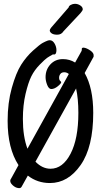

<svg xmlns="http://www.w3.org/2000/svg" viewBox="-20 -932 549 1007"><path d="M38 5 77 -66Q20 -154 20 -298Q20 -393 42 -471.5Q64 -550 91 -592.5Q118 -635 153.5 -667Q189 -699 204 -707Q219 -715 230 -719Q236 -721 241 -721Q256 -721 266 -704Q276 -687 276 -669Q276 -646 263 -646Q260 -646 258 -647Q238 -636 227 -628.5Q216 -621 188.5 -593Q161 -565 144.5 -532Q128 -499 114 -439.5Q100 -380 100 -308Q100 -216 124 -152L341 -544Q330 -553 317 -553Q303 -553 296.5 -544Q290 -535 290 -525Q290 -513 295.5 -508Q301 -503 301 -501Q301 -494 283 -479.5Q265 -465 249 -465Q236 -465 227.5 -486.5Q219 -508 219 -527Q219 -567 244.5 -594.5Q270 -622 310 -622Q345 -622 374 -604L408 -665Q409 -667 409 -671Q409 -675 409 -677Q411 -683 420 -682Q435 -680 454.5 -666.5Q474 -653 471 -637Q471 -632 469 -631L424 -549Q469 -470 469 -340Q469 -161 403 -66.5Q337 28 242 28Q176 28 126 -11L93 48Q88 57 74 54Q60 52 46 39Q32 26 34 13Q35 9 38 5ZM391 -340Q391 -415 379 -468L166 -84Q202 -47 245 -47Q309 -47 350 -125.5Q391 -204 391 -340ZM402 -863 313 -768Q302 -750 280 -750Q261 -750 251 -757Q241 -764 241 -773Q241 -778 249 -788L340 -893Q341 -901 351.5 -906.5Q362 -912 373 -912Q388 -912 401 -903.5Q414 -895 414 -883Q414 -877 402 -863Z"/></svg>

Font: Grand Hotel
Style: Regular
Weight: 400
Designer: Brian J. Bonislawsky & Jim Lyles for Astigmatic (AOETI)
Foundry: Astigmatic (AOETI)
Version: Version 001.000